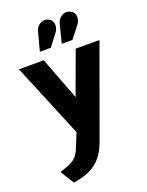

<svg xmlns="http://www.w3.org/2000/svg" viewBox="-171 -1001 850 1107"><g transform="rotate(-20 254.0 -447.5)"><path d="M280 -826Q290 -839 293.5 -855Q297 -871 292 -886Q287 -901 270 -910Q253 -919 235.5 -915Q218 -911 205.5 -899Q193 -887 189 -871L158 -754H225ZM414 -826Q424 -839 427.5 -855Q431 -871 426 -886.5Q421 -902 403 -910Q385 -920 368 -915.5Q351 -911 339 -899Q327 -887 322 -871L292 -754H358ZM358 -700 262 -438 162 -700H10L198 -246L164 -163Q151 -128 133 -110Q115 -92 90.5 -82.5Q66 -73 33 -61L84 22Q126 16 160.5 4Q195 -8 222 -28.5Q249 -49 269.5 -79Q290 -109 305 -152L504 -700Z"/></g></svg>

Font: Advent Pro ExtraBold
Style: Regular
Weight: 800
Designer: VivaRado, Andreas Kalpakidis
Foundry: VivaRado, Andreas Kalpakidis
Version: Version 3.000